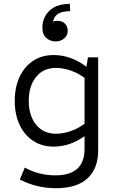

<svg xmlns="http://www.w3.org/2000/svg" viewBox="-20 -773 620 1015"><path d="M275 222Q225 222 177 210.5Q129 199 85 176L111 113Q185 154 273 154Q427 154 427 14V-53Q349 2 264 2Q201 2 155 -28.5Q109 -59 83.5 -113.5Q58 -168 58 -240Q58 -312 83.5 -366.5Q109 -421 155 -451.5Q201 -482 264 -482Q355 -482 437 -420L445 -470H499V23Q499 117 443 169.5Q387 222 275 222ZM276 -66Q314 -66 354 -80Q394 -94 427 -119V-361Q394 -386 354 -400Q314 -414 276 -414Q209 -414 170.5 -366Q132 -318 132 -240Q132 -162 170.5 -114Q209 -66 276 -66ZM283 -663Q309 -663 323.5 -648Q338 -633 338 -610Q338 -587 320 -570.5Q302 -554 273 -554Q247 -554 225.5 -571.5Q204 -589 204 -629Q204 -657 218 -685.5Q232 -714 263.5 -733Q295 -752 349 -753L351 -714Q306 -713 286 -699.5Q266 -686 260 -659Q271 -663 283 -663Z"/></svg>

Font: Sometype Mono
Style: Regular
Weight: 400
Monospace: yes
Designer: Ryoichi Tsunekawa
Foundry: Dharma Type
Version: Version 1.000; ttfautohint (v1.8.3)